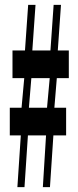

<svg xmlns="http://www.w3.org/2000/svg" viewBox="-20 -764 317 784"><path d="M65 -211 51 0H80L94 -211H168L155 0H184L198 -211H250V-324H202L212 -445H261V-558H216L229 -744H199L186 -558H112L125 -744H95L82 -558H31V-445H79L68 -324H20V-211ZM98 -324 108 -445H183L172 -324Z"/></svg>

Font: 寒蝉无机体 CompactMedium
Style: Regular
Weight: 500
Width: 3
Designer: ChillTanhei {Warren2060}; 
Source Han Sans {Ryoko NISHIZUKA 西塚涼子 (kana, bopomofo & ideographs); Paul D. Hunt (Latin, Gre
Foundry: ChillType&Adobe
Version: Version 1.000;Glyphs 3.1.1 (3135)